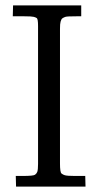

<svg xmlns="http://www.w3.org/2000/svg" viewBox="-20 -687 362 707"><path d="M27.1 -627 28.1 -667H279.1V-627H262Q227.3 -627 221.6 -625.1Q215.8 -623.3 211.7 -620.8Q207.5 -618.4 206.2 -615.4Q204.8 -612.3 203.1 -607.2Q200.9 -599.6 200.9 -581.1V-85Q200.9 -52.7 206.4 -48.2Q211.9 -43.7 218.8 -41.7Q228 -39.1 254.9 -39.1H293.9L294.9 0H39.1L38.1 -39.1H64Q103 -39.1 109 -43.6Q115 -48.1 117.2 -54Q120.1 -61.8 120.1 -83V-591.1Q120.1 -617.2 115.4 -620.4Q110.6 -623.5 104 -625Q96.2 -627 69.1 -627Z"/></svg>

Font: Linden Hill
Style: Regular
Weight: 400
Version: Version 1.202